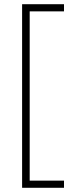

<svg xmlns="http://www.w3.org/2000/svg" viewBox="-20 -734 353 912"><path d="M284 158H85V-714H284V-680H121V124H284Z"/></svg>

Font: Noto Sans Khmer UI SemiCondensed ExtraLight
Style: Regular
Weight: 200
Width: 4
Designer: Danh Hong and the Monotype Design Team
Foundry: Monotype Imaging Inc.
Version: Version 2.002; ttfautohint (v1.8.4.7-5d5b)